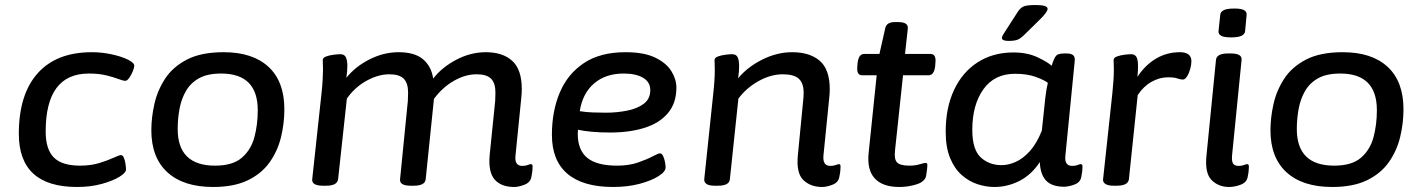

<svg xmlns="http://www.w3.org/2000/svg" viewBox="-20 -738 5662 765"><path d="M287 7Q55 7 55 -205Q55 -362 130 -446Q205 -530 346 -530Q386 -530 425 -521.5Q464 -513 489.5 -500.5Q515 -488 515 -476Q515 -469 509.5 -455Q504 -441 495.5 -428.5Q487 -416 479 -416Q471 -416 452.5 -423Q434 -430 404.5 -437.5Q375 -445 334 -445Q162 -445 162 -214Q162 -143 194.5 -110.5Q227 -78 299 -78Q342 -78 376 -88.5Q410 -99 432.5 -109.5Q455 -120 462 -120Q469 -120 473.5 -109.5Q478 -99 480 -85Q482 -71 482 -62Q482 -50 456.5 -34Q431 -18 386.5 -5.5Q342 7 287 7Z M829 7Q711 7 647 -51.5Q583 -110 583 -219Q583 -269 595 -323Q607 -377 637.5 -424Q668 -471 724.5 -500.5Q781 -530 871 -530Q987 -530 1050 -471.5Q1113 -413 1113 -303Q1113 -246 1099.5 -191Q1086 -136 1054 -91Q1022 -46 967 -19.5Q912 7 829 7ZM837 -78Q907 -78 943.5 -109.5Q980 -141 993.5 -191Q1007 -241 1007 -299Q1007 -445 861 -445Q807 -445 773.5 -426.5Q740 -408 721.5 -376.5Q703 -345 695.5 -305.5Q688 -266 688 -224Q688 -78 837 -78Z M2029 7Q1977 7 1951 -22.5Q1925 -52 1931 -120L1953 -336Q1953 -343 1953.5 -352Q1954 -361 1954 -369Q1954 -407 1936.5 -424.5Q1919 -442 1879 -442Q1834 -442 1788.5 -416Q1743 -390 1709 -344L1676 -23Q1673 2 1628 2H1617Q1571 2 1574 -24L1605 -336Q1605 -345 1605.5 -353Q1606 -361 1606 -369Q1606 -407 1588.5 -424.5Q1571 -442 1531 -442Q1487 -442 1440 -416Q1393 -390 1362 -345L1327 -23Q1323 2 1279 2H1268Q1221 2 1224 -24L1261 -366Q1264 -393 1265.5 -418.5Q1267 -444 1267 -460Q1267 -472 1266.5 -481Q1266 -490 1266 -499Q1266 -508 1279.5 -513Q1293 -518 1309.5 -520Q1326 -522 1336 -522Q1353 -522 1358.5 -509Q1364 -496 1364 -476Q1364 -453 1360 -428Q1396 -473 1452.5 -501.5Q1509 -530 1568 -530Q1633 -530 1666 -501.5Q1699 -473 1706 -425Q1741 -470 1798 -500Q1855 -530 1916 -530Q1983 -530 2021 -495.5Q2059 -461 2059 -383Q2059 -367 2057 -348L2034 -119Q2029 -77 2061 -77Q2074 -77 2082.5 -80.5Q2091 -84 2095 -84Q2102 -84 2102 -75Q2102 -73 2101.5 -62Q2101 -51 2097 -32Q2093 -11 2069.5 -2Q2046 7 2029 7Z M2423 7Q2303 7 2241 -45.5Q2179 -98 2179 -201Q2179 -295 2210.5 -369.5Q2242 -444 2307 -487Q2372 -530 2472 -530Q2546 -530 2590.5 -508.5Q2635 -487 2655 -454.5Q2675 -422 2675 -389Q2675 -327 2641 -287Q2607 -247 2547.5 -228.5Q2488 -210 2412 -210Q2370 -210 2338 -213Q2306 -216 2283 -221Q2282 -214 2282 -205Q2282 -140 2320 -109Q2358 -78 2439 -78Q2486 -78 2522 -90.5Q2558 -103 2580.5 -115Q2603 -127 2609 -127Q2617 -127 2622 -116.5Q2627 -106 2629.5 -92.5Q2632 -79 2632 -71Q2632 -54 2603.5 -36Q2575 -18 2528 -5.5Q2481 7 2423 7ZM2394 -289Q2437 -289 2478 -297Q2519 -305 2545 -324.5Q2571 -344 2571 -379Q2571 -411 2542.5 -428Q2514 -445 2465 -445Q2393 -445 2347 -405.5Q2301 -366 2290 -295Q2315 -291 2341.5 -290Q2368 -289 2394 -289Z M3256 7Q3209 7 3180.5 -21Q3152 -49 3159 -120L3180 -336Q3181 -345 3181.5 -353Q3182 -361 3182 -369Q3182 -407 3162.5 -424.5Q3143 -442 3099 -442Q3051 -442 3002.5 -415Q2954 -388 2922 -345L2888 -23Q2885 2 2840 2H2829Q2805 2 2795 -5Q2785 -12 2786 -24L2822 -366Q2825 -393 2826.5 -416.5Q2828 -440 2828 -460Q2828 -472 2827.5 -481Q2827 -490 2827 -499Q2827 -508 2840.5 -513Q2854 -518 2870.5 -520Q2887 -522 2897 -522Q2914 -522 2919.5 -509Q2925 -496 2925 -476Q2925 -453 2921 -426Q2958 -471 3017 -500.5Q3076 -530 3136 -530Q3207 -530 3246.5 -495.5Q3286 -461 3286 -383Q3286 -374 3285.5 -365.5Q3285 -357 3284 -348L3261 -119Q3257 -77 3288 -77Q3301 -77 3310 -80.5Q3319 -84 3323 -84Q3329 -84 3329 -75Q3329 -73 3328.5 -62Q3328 -51 3324 -32Q3320 -11 3297 -2Q3274 7 3256 7Z M3563 7Q3497 7 3465.5 -27Q3434 -61 3441 -129L3473 -438H3415Q3392 -438 3396 -474L3397 -487Q3401 -523 3423 -523H3484L3507 -625Q3512 -650 3545 -650H3559Q3600 -650 3597 -624L3586 -523H3688Q3711 -523 3707 -487L3706 -474Q3702 -438 3679 -438H3578L3546 -138Q3542 -103 3554.5 -90.5Q3567 -78 3604 -78Q3626 -78 3644.5 -83.5Q3663 -89 3668 -89Q3675 -89 3675 -80Q3675 -77 3674 -66Q3673 -55 3670 -37Q3665 -14 3632 -3.5Q3599 7 3563 7Z M3942 7Q3909 7 3875 -4Q3841 -15 3812 -40.5Q3783 -66 3765.5 -108.5Q3748 -151 3748 -214Q3748 -308 3781 -379Q3814 -450 3875 -489.5Q3936 -529 4018 -529Q4073 -529 4113.5 -510Q4154 -491 4170 -476Q4180 -507 4188 -516Q4196 -525 4221 -525H4229Q4248 -525 4256 -518Q4264 -511 4262 -494L4225 -119Q4220 -77 4252 -77Q4265 -77 4273.5 -80.5Q4282 -84 4286 -84Q4293 -84 4293 -75Q4293 -73 4292.5 -62Q4292 -51 4288 -32Q4284 -11 4260.5 -2.5Q4237 6 4220 6Q4171 6 4148 -18.5Q4125 -43 4123 -92Q4089 -41 4041.5 -17Q3994 7 3942 7ZM3971 -80Q3997 -80 4026 -92.5Q4055 -105 4082.5 -135Q4110 -165 4131 -217L4145 -349Q4149 -384 4155 -408Q4141 -419 4107 -431.5Q4073 -444 4024 -444Q3942 -444 3898 -382Q3854 -320 3854 -221Q3854 -142 3887.5 -111Q3921 -80 3971 -80ZM3998 -575Q3972 -575 3972 -587Q3972 -592 3976 -598.5Q3980 -605 3987 -616L4034 -689Q4043 -704 4055.5 -711Q4068 -718 4106 -718Q4154 -718 4154 -703Q4154 -690 4122 -659L4063 -601Q4048 -586 4036 -580.5Q4024 -575 3998 -575Z M4418 2Q4395 2 4384.5 -5Q4374 -12 4375 -23L4412 -366Q4418 -423 4418 -460Q4418 -474 4417.5 -482.5Q4417 -491 4417 -499Q4417 -508 4430.5 -513Q4444 -518 4460.5 -520Q4477 -522 4487 -522Q4506 -522 4511.5 -502.5Q4517 -483 4512 -432Q4543 -479 4586 -504.5Q4629 -530 4681 -530Q4727 -530 4727 -494Q4727 -481 4722.5 -464Q4718 -447 4710 -434Q4702 -421 4693 -421Q4683 -421 4671 -425.5Q4659 -430 4633 -430Q4600 -430 4568 -412Q4536 -394 4513 -359L4478 -24Q4475 2 4429 2Z M4877 7Q4835 7 4807.5 -20.5Q4780 -48 4787 -118L4825 -500Q4828 -525 4873 -525H4884Q4929 -525 4927 -500L4889 -119Q4887 -96 4893 -86.5Q4899 -77 4915 -77Q4928 -77 4936.5 -80.5Q4945 -84 4949 -84Q4956 -84 4956 -75Q4956 -73 4955.5 -62Q4955 -51 4951 -32Q4947 -11 4923 -2Q4899 7 4877 7ZM4886 -589Q4857 -589 4845.5 -595.5Q4834 -602 4835 -614L4842 -679Q4843 -691 4856 -697.5Q4869 -704 4898 -704Q4926 -704 4937 -697.5Q4948 -691 4947 -679L4941 -614Q4939 -589 4886 -589Z M5288 7Q5170 7 5106 -51.5Q5042 -110 5042 -219Q5042 -269 5054 -323Q5066 -377 5096.5 -424Q5127 -471 5183.5 -500.5Q5240 -530 5330 -530Q5446 -530 5509 -471.5Q5572 -413 5572 -303Q5572 -246 5558.5 -191Q5545 -136 5513 -91Q5481 -46 5426 -19.5Q5371 7 5288 7ZM5296 -78Q5366 -78 5402.5 -109.5Q5439 -141 5452.5 -191Q5466 -241 5466 -299Q5466 -445 5320 -445Q5266 -445 5232.5 -426.5Q5199 -408 5180.5 -376.5Q5162 -345 5154.5 -305.5Q5147 -266 5147 -224Q5147 -78 5296 -78Z"/></svg>

Font: Asap Semi Expanded Semi Expanded Medium
Style: Italic
Weight: 500
Width: 6
Italic angle: -6°
Designer: Pablo Cosgaya
Foundry: Omnibus-Type
Version: Version 3.001; ttfautohint (v1.8.4.7-5d5b)